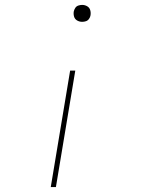

<svg xmlns="http://www.w3.org/2000/svg" viewBox="-20 -558 616 783"><path d="M315 -469Q323 -469 330.5 -471.5Q338 -474 343 -481Q348 -488 349 -495Q351 -506 348 -516.5Q345 -527 335.5 -532.5Q326 -538 315 -538Q308 -538 300 -535.5Q292 -533 287.5 -526.5Q283 -520 281 -512Q279 -501 282 -490.5Q285 -480 294.5 -474.5Q304 -469 315 -469ZM187 205H208L287 -270H266Z"/></svg>

Font: Iosevka Sparkle Thin
Style: Italic
Weight: 100
Italic angle: -9°
Designer: Belleve Invis
Foundry: Belleve Invis
Version: Version 4.5.0; ttfautohint (v1.8.3)